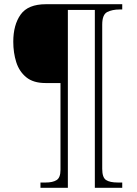

<svg xmlns="http://www.w3.org/2000/svg" viewBox="-20 -780 648 911"><path d="M172 111V86H197Q230 86 248.5 74.5Q267 63 267 26V-386H196Q138 -386 104.5 -413.5Q71 -441 57 -485.5Q43 -530 43 -582Q43 -662 78 -711Q113 -760 198 -760H560V-735H547Q513 -735 489 -723Q465 -711 465 -663V21Q465 62 483 74Q501 86 539 86H560V111H430V-733H302V111Z"/></svg>

Font: Noto Serif Malayalam ExtraLight
Style: Regular
Weight: 200
Designer: Indian type Foundry, Jelle Bosma, Monotype Design Team
Foundry: Monotype Imaging Inc.
Version: Version 2.104; ttfautohint (v1.8.4.7-5d5b)